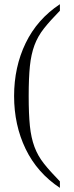

<svg xmlns="http://www.w3.org/2000/svg" viewBox="-20 -826 355 925"><path d="M47.9 -363.3Q47.9 -502.9 103.5 -618.2Q159.2 -733.4 268.6 -805.7V-774.4Q221.7 -726.6 191.9 -689Q162.1 -651.4 146 -607.9Q129.9 -564.5 124 -507.3Q118.2 -450.2 118.2 -363.3Q118.2 -276.4 124 -219.2Q129.9 -162.1 146 -118.7Q162.1 -75.2 191.9 -37.6Q221.7 0 268.6 47.9V79.1Q159.2 6.8 103.5 -108.4Q47.9 -223.6 47.9 -363.3Z"/></svg>

Font: Uchen
Style: Regular
Weight: 400
Designer: Christopher J. Fynn
Foundry: Christopher J. Fynn for DDC
Version: Version 1.000 preliminary